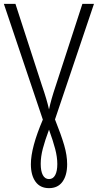

<svg xmlns="http://www.w3.org/2000/svg" viewBox="-21 -734 517 995"><path d="M139 117Q139 31 201 -114L-1 -714H59L196 -292Q222 -217 233 -167Q243 -216 268 -290L406 -714H466L264 -115Q296 -35 311.5 18Q327 71 327 117Q327 174 303 207.5Q279 241 233 241Q187 241 163 207.5Q139 174 139 117ZM276 116Q276 80 265 38Q254 -4 233 -62Q212 -6 201 36Q190 78 190 115Q190 153 201 173.5Q212 194 233 194Q254 194 265 173.5Q276 153 276 116Z"/></svg>

Font: Noto Sans Display Light Narrow
Style: Regular
Weight: 300
Width: 4
Designer: Monotype Design team
Foundry: Monotype Imaging Inc.
Version: Version 1.000